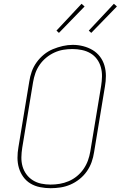

<svg xmlns="http://www.w3.org/2000/svg" viewBox="-20 -982 640 1010"><path d="M246 8Q218 8 190.5 2.5Q163 -3 140.5 -16.5Q118 -30 102.5 -51.5Q87 -73 79.5 -98.5Q72 -124 72 -152Q72 -180 77 -208L134 -553Q138 -580 147 -605.5Q156 -631 172.5 -654Q189 -677 211 -695Q233 -713 258.5 -723.5Q284 -734 310.5 -740Q337 -746 363 -746Q391 -746 418 -739Q445 -732 467.5 -718.5Q490 -705 506 -684Q522 -663 529.5 -637Q537 -611 537 -583Q537 -555 532 -527L475 -182Q471 -155 462 -129.5Q453 -104 437 -81Q421 -58 398.5 -40Q376 -22 350.5 -11Q325 0 298.5 4Q272 8 246 8Q246 8 246 8Q246 8 246 8ZM246 -11Q270 -11 294 -15Q318 -19 341.5 -29Q365 -39 385 -55.5Q405 -72 419.5 -93Q434 -114 442.5 -137.5Q451 -161 455 -185L512 -530Q516 -555 516.5 -580Q517 -605 510.5 -628.5Q504 -652 490 -671Q476 -690 455.5 -702Q435 -714 410.5 -719Q386 -724 361 -724Q336 -724 312.5 -720Q289 -716 266 -705.5Q243 -695 223 -678.5Q203 -662 188.5 -641Q174 -620 166 -597Q158 -574 154 -550L97 -205Q93 -180 92.5 -155Q92 -130 98.5 -107Q105 -84 119 -65Q133 -46 153 -33.5Q173 -21 197 -16Q221 -11 246 -11ZM460 -809 447 -821 579 -962 595 -948ZM290 -809 277 -821 409 -962 425 -948Z"/></svg>

Font: Iosevka Curly Slab ThEx
Style: Italic
Weight: 100
Width: 7
Italic angle: -9°
Monospace: yes
Designer: Belleve Invis
Foundry: Belleve Invis
Version: Version 11.1.0; ttfautohint (v1.8.3)